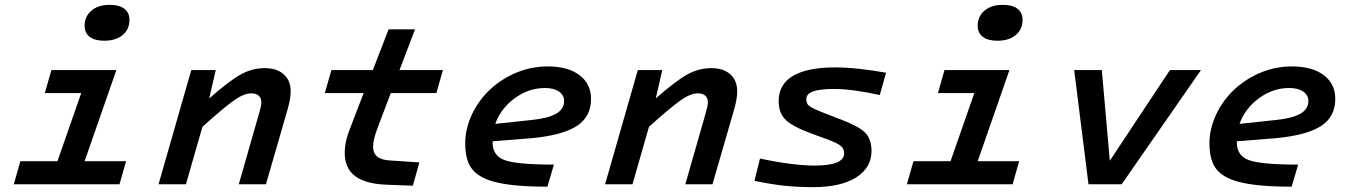

<svg xmlns="http://www.w3.org/2000/svg" viewBox="-20 -760 5566 792"><path d="M514 -678Q514 -639 486 -615.5Q458 -592 410 -592Q371 -592 350 -608Q329 -624 329 -654Q329 -692 357 -716Q385 -740 433 -740Q472 -740 493 -724Q514 -708 514 -678ZM37 0 64 -95H217L315 -376H165L192 -471H460L329 -95H500L473 0Z M769 -471H870L843 -354Q925 -426 972.5 -452.5Q1020 -479 1072 -479Q1122 -479 1150.5 -453.5Q1179 -428 1179 -383Q1179 -368 1176 -350.5Q1173 -333 1167 -311L1077 0H965L1050 -297Q1054 -311 1056 -321Q1058 -331 1058 -338Q1058 -356 1047 -365.5Q1036 -375 1017 -375Q986 -375 944.5 -345.5Q903 -316 815 -237L747 0H634Z M1592 -376 1540 -239Q1529 -211 1524 -190.5Q1519 -170 1519 -156Q1519 -128 1536 -114Q1553 -100 1590 -98L1710 -90L1683 6L1576 2Q1488 -1 1445 -33.5Q1402 -66 1402 -129Q1402 -155 1408.5 -182Q1415 -209 1430 -246L1480 -376H1320L1347 -471H1518L1583 -639H1692L1628 -471H1807L1780 -376Z M2265 -81 2238 10Q2164 10 2110.5 5Q2057 0 2019 -10Q1955 -27 1927 -63Q1899 -99 1899 -169Q1899 -229 1927 -288.5Q1955 -348 2005 -394Q2054 -438 2114 -462Q2174 -486 2239 -486Q2323 -486 2370.5 -450Q2418 -414 2418 -352Q2418 -278 2359 -240Q2300 -202 2173 -190L2012 -177Q2012 -175 2012 -174.5Q2012 -174 2012 -172Q2012 -117 2063 -99Q2114 -81 2265 -81ZM2307 -343Q2307 -368 2285.5 -382.5Q2264 -397 2228 -397Q2161 -397 2103.5 -355Q2046 -313 2023 -249L2172 -265Q2241 -272 2274 -291Q2307 -310 2307 -343Z M2611 -471H2712L2685 -354Q2767 -426 2814.5 -452.5Q2862 -479 2914 -479Q2964 -479 2992.5 -453.5Q3021 -428 3021 -383Q3021 -368 3018 -350.5Q3015 -333 3009 -311L2919 0H2807L2892 -297Q2896 -311 2898 -321Q2900 -331 2900 -338Q2900 -356 2889 -365.5Q2878 -375 2859 -375Q2828 -375 2786.5 -345.5Q2745 -316 2657 -237L2589 0H2476Z M3575 -137Q3575 -68 3511.5 -28Q3448 12 3334 12Q3273 12 3219 6.5Q3165 1 3092 -14L3115 -106Q3180 -92 3238.5 -84.5Q3297 -77 3339 -77Q3400 -77 3431 -89.5Q3462 -102 3462 -127Q3462 -146 3449 -157.5Q3436 -169 3396 -184L3330 -208Q3251 -237 3221.5 -265Q3192 -293 3192 -343Q3192 -412 3251 -447Q3310 -482 3425 -482Q3469 -482 3525 -476Q3581 -470 3635 -460L3609 -368Q3555 -380 3507 -386.5Q3459 -393 3422 -393Q3362 -393 3334 -383Q3306 -373 3306 -351Q3306 -333 3316.5 -324Q3327 -315 3369 -298L3433 -273Q3518 -242 3546.5 -215Q3575 -188 3575 -137Z M4198 -678Q4198 -639 4170 -615.5Q4142 -592 4094 -592Q4055 -592 4034 -608Q4013 -624 4013 -654Q4013 -692 4041 -716Q4069 -740 4117 -740Q4156 -740 4177 -724Q4198 -708 4198 -678ZM3721 0 3748 -95H3901L3999 -376H3849L3876 -471H4144L4013 -95H4184L4157 0Z M4470 0 4411 -471H4525L4558 -97L4806 -471H4934L4607 0Z M5335 -81 5308 10Q5234 10 5180.5 5Q5127 0 5089 -10Q5025 -27 4997 -63Q4969 -99 4969 -169Q4969 -229 4997 -288.5Q5025 -348 5075 -394Q5124 -438 5184 -462Q5244 -486 5309 -486Q5393 -486 5440.5 -450Q5488 -414 5488 -352Q5488 -278 5429 -240Q5370 -202 5243 -190L5082 -177Q5082 -175 5082 -174.5Q5082 -174 5082 -172Q5082 -117 5133 -99Q5184 -81 5335 -81ZM5377 -343Q5377 -368 5355.5 -382.5Q5334 -397 5298 -397Q5231 -397 5173.5 -355Q5116 -313 5093 -249L5242 -265Q5311 -272 5344 -291Q5377 -310 5377 -343Z"/></svg>

Font: Intel One Mono Medium
Style: Italic
Weight: 500
Italic angle: -16°
Monospace: yes
Designer: Fred Shallcrass
Foundry: Frere-Jones Type LLC
Version: Version 1.400;hotconv 1.1.0;makeotfexe 2.6.0;FJTRelease1.4